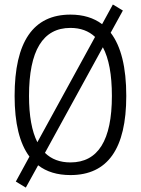

<svg xmlns="http://www.w3.org/2000/svg" viewBox="-20 -768 626 853"><path d="M94.7 65.4 50.3 38.6 110.8 -72.3Q44.9 -160.2 44.9 -341.8Q44.9 -703.1 293 -703.1Q377.4 -703.1 433.6 -660.6L481.4 -748L525.9 -721.2L471.7 -622.6Q541 -532.2 541 -341.8Q541 9.8 293 9.8Q205.6 9.8 149.4 -33.7ZM108.9 -341.8Q108.9 -209.5 146 -136.2L402.3 -604Q359.9 -644 293 -644Q108.9 -644 108.9 -341.8ZM293 -46.4Q477.1 -46.4 477.1 -341.8Q477.1 -483.4 437 -558.1L179.7 -88.9Q223.1 -46.4 293 -46.4Z"/></svg>

Font: Caskaydia Cove Light
Style: Regular
Weight: 300
Monospace: yes
Designer: Aaron Bell
Foundry: Saja Typeworks
Version: Version 4.300; ttfautohint (v1.8.3)